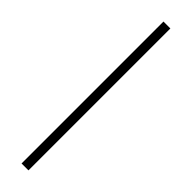

<svg xmlns="http://www.w3.org/2000/svg" viewBox="-269 -809 727 727"><g transform="rotate(45 94.0 -446.0)"><path d="M113 -66V-826H76V-66Z"/></g></svg>

Font: Noto Sans Malayalam UI Condensed ExtraLight
Style: Regular
Weight: 200
Width: 3
Designer: Jelle Bosma - Monotype Design Team
Foundry: Monotype Imaging Inc.
Version: Version 2.104